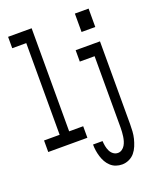

<svg xmlns="http://www.w3.org/2000/svg" viewBox="-171 -834 943 1157"><g transform="rotate(-20 300.0 -256.0)"><path d="M15 0V-74H115V-662H25V-735H176V-74H266V0ZM451 -611V-729H539V-611ZM409 223Q389 223 370 216.5Q351 210 336 196Q321 182 311.5 165Q302 148 296 128.5Q290 109 287 89.5Q284 70 284 50H345Q346 67 349 83Q352 99 359 114Q366 129 379 139Q392 149 409 149Q423 149 435 140.5Q447 132 454 120Q461 108 465 94.5Q469 81 471 67Q473 53 474 38.5Q475 24 475 10V-447H380V-520H536V10Q536 33 534.5 56.5Q533 80 527.5 102Q522 124 513 146Q504 168 489.5 185.5Q475 203 453.5 213Q432 223 409 223Z"/></g></svg>

Font: Nova Nerd Font
Style: Regular
Weight: 400
Designer: Belleve Invis
Foundry: Belleve Invis
Version: Version 24.1.4; ttfautohint (v1.8.4);Nerd Fonts 3.1.1